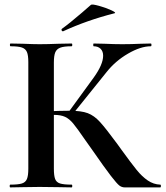

<svg xmlns="http://www.w3.org/2000/svg" viewBox="-20 -814 719 834"><path d="M377 -168 350 -206Q315 -257 298 -277.5Q281 -298 262.5 -306.5Q244 -315 214 -315Q203 -315 192.5 -314Q182 -313 174 -312L173 -330Q242 -333 282 -333Q333 -333 361 -322.5Q389 -312 414.5 -284Q440 -256 490 -188L508 -163Q550 -105 573.5 -76Q597 -47 622 -30Q647 -13 676 -12Q679 -12 679 -6Q679 0 676 0H522Q509 0 498.5 -8Q488 -16 462 -49.5Q436 -83 377 -168ZM25 -12Q59 -12 75 -17Q91 -22 97 -36.5Q103 -51 103 -81V-544Q103 -574 97 -588Q91 -602 75.5 -607.5Q60 -613 26 -613Q23 -613 23 -619Q23 -625 26 -625L79 -624Q125 -622 152 -622Q186 -622 236 -624L291 -625Q294 -625 294 -619Q294 -613 291 -613Q258 -613 242 -607Q226 -601 220 -586.5Q214 -572 214 -542V-81Q214 -51 219.5 -36.5Q225 -22 241 -17Q257 -12 291 -12Q294 -12 294 -6Q294 0 291 0Q256 0 235 -1L152 -2L79 -1Q59 0 25 0Q22 0 22 -6Q22 -12 25 -12ZM277 -326 387 -477Q428 -534 428 -572Q428 -591 417 -602Q406 -613 387 -613Q385 -613 385 -619Q385 -625 387 -625L433 -624Q477 -622 511 -622Q550 -622 592 -624L635 -625Q638 -625 638 -619Q638 -613 635 -613Q591 -613 536 -581Q481 -549 443 -501L295 -317ZM253 -678Q249 -678 247.5 -682.5Q246 -687 249 -689Q280 -711 336 -759Q349 -771 375 -793Q380 -797 410.5 -788.5Q441 -780 464.5 -769Q488 -758 476 -756Q358 -726 254 -678Z"/></svg>

Font: Cormorant Unicase
Style: Bold
Weight: 700
Designer: Christian Thalmann (Catharsis Fonts)
Foundry: Catharsis Fonts
Version: Version 4.000